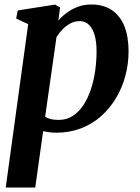

<svg xmlns="http://www.w3.org/2000/svg" viewBox="-20 -581 624 855"><path d="M5.5 254 105.5 -473.5 52 -498.5 59 -534.5 225 -560.5 247.5 -548 240 -489.5Q255.5 -508 277.5 -524.2Q299.5 -540.5 326.8 -550.8Q354 -561 386.5 -561Q441 -561 478 -536Q515 -511 533.8 -464.5Q552.5 -418 552.5 -352Q552.5 -296.5 538.2 -243.2Q524 -190 496.5 -144Q469 -98 429.8 -63.2Q390.5 -28.5 340 -9.2Q289.5 10 229.5 10Q216 10 201 8Q186 6 172 3.5L137 254ZM181 -61Q193 -53.5 207.8 -50.2Q222.5 -47 241 -47Q277 -47 304.5 -65Q332 -83 352 -113.8Q372 -144.5 385 -184Q398 -223.5 404 -267.2Q410 -311 410 -354Q410 -393 401.8 -423Q393.5 -453 376.8 -470Q360 -487 334.5 -487Q312 -487 292.5 -476.2Q273 -465.5 257.5 -449.2Q242 -433 231.5 -415.5Z"/></svg>

Font: Merriweather 36pt
Style: Bold Italic
Weight: 700
Italic angle: -7.8°
Version: Version 2.101